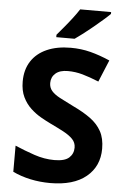

<svg xmlns="http://www.w3.org/2000/svg" viewBox="-62 -978 675 1032"><g transform="rotate(5 275.5 -462.0)"><path d="M511 -198Q511 -103 442.5 -46.5Q374 10 248 10Q193 10 141.5 -1Q90 -12 46 -33V-174Q97 -152 151.5 -133.5Q206 -115 260 -115Q316 -115 339.5 -136.5Q363 -158 363 -191Q363 -218 344.5 -237Q326 -256 295 -272.5Q264 -289 224 -308Q199 -320 170 -336.5Q141 -353 114.5 -377.5Q88 -402 71 -437Q54 -472 54 -521Q54 -585 83.5 -630.5Q113 -676 167.5 -700Q222 -724 296 -724Q352 -724 402.5 -711Q453 -698 508 -674L459 -556Q410 -576 371 -587Q332 -598 291 -598Q248 -598 225 -578Q202 -558 202 -526Q202 -501 217 -483.5Q232 -466 262 -450Q292 -434 337 -412Q392 -386 430.5 -358Q469 -330 490 -292Q511 -254 511 -198ZM495 -924Q481 -910 458 -890Q435 -870 408.5 -848Q382 -826 356.5 -806.5Q331 -787 312 -774H213V-787Q229 -806 250.5 -831.5Q272 -857 293 -884.5Q314 -912 328 -934H495Z"/></g></svg>

Font: Noto Sans Adlam Unjoined
Style: Bold
Weight: 700
Version: Version 3.001